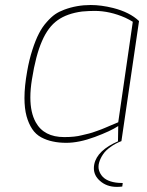

<svg xmlns="http://www.w3.org/2000/svg" viewBox="-20 -563 585 766"><path d="M236.3 -16.1Q278.8 -16.1 306.2 -23.4Q316.9 -26.4 335 -30.3Q345.2 -32.7 366.7 -40.5Q375.5 -43.9 382.8 -46.4Q384.8 -47.4 386.7 -47.9Q395 -50.8 398.4 -52.7Q406.2 -55.7 423.8 -63.5Q449.7 -74.7 451.7 -75.2L509.8 -476.1Q496.6 -484.4 480 -492.2Q418 -519.5 357.9 -519.5Q335.4 -519.5 307.6 -517.1Q247.6 -509.3 210 -482.4Q171.9 -455.6 147.5 -398.9Q122.6 -342.3 107.4 -246.1Q101.1 -207.5 101.1 -174.3Q101.1 -113.8 122.6 -75.2Q155.3 -16.1 236.3 -16.1ZM446.3 182.6Q405.3 182.6 378.4 158.2Q354.5 137.2 354.5 107.9Q354.5 100.6 356 92.8Q367.2 36.6 452.6 0H450.7L451.7 -60.1Q421.4 -40 358.4 -16.6Q295.4 6.8 244.6 6.8Q214.8 6.8 190.9 1.5Q166.5 -3.4 144.5 -15.1Q122.6 -26.9 108.4 -48.3Q94.2 -69.8 85.9 -99.6Q77.6 -130.4 77.6 -171.9Q77.6 -218.8 88.4 -278.8Q96.7 -326.2 109.4 -364.7Q121.6 -402.8 135.3 -429.2Q148.4 -455.1 166.5 -475.1Q184.1 -495.1 199.7 -505.9Q215.3 -516.6 236.3 -524.4Q286.1 -543 341.8 -543Q383.8 -543 431.2 -531.2Q498 -514.2 534.7 -479L464.4 0Q439.9 9.3 420.9 23.4Q401.4 37.1 391.1 52.7Q380.4 68.4 375.5 85.4Q373 93.8 373 102.5Q373 109.9 375 116.7Q379.4 131.3 390.1 142.6Q401.4 154.3 420.9 160.6Q440.9 167 466.3 167H469.7L467.8 181.2Q456.5 182.6 446.3 182.6Z"/></svg>

Font: Squarion Thin
Style: Italic
Weight: 100
Designer: Natanael Gama
Version: Version 1.00;September 12, 2019;FontCreator 11.5.0.2425 64-b